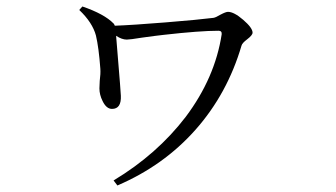

<svg xmlns="http://www.w3.org/2000/svg" viewBox="-20 -525 1040 595"><path d="M343.8 49.8 332 34.2Q466.8 -46.9 555.7 -163.1Q646.5 -284.2 667 -418.9Q668 -429.7 657.2 -429.7Q599.6 -429.7 487.3 -417Q460.9 -414.1 418.9 -408.2Q382.8 -402.3 373 -402.3Q357.4 -402.3 339.8 -414.1Q340.8 -397.5 345.7 -341.8Q353.5 -249 354.5 -228.5Q356.4 -187.5 327.1 -187.5Q309.6 -187.5 297.9 -211.9Q288.1 -231.4 288.1 -251Q288.1 -258.8 289.1 -274.4Q292 -296.9 291 -311.5Q286.1 -377.9 277.3 -415Q266.6 -455.1 225.6 -494.1L235.4 -504.9Q303.7 -481.4 332 -452.1L333 -451.2Q335 -447.3 335.9 -445.3Q390.6 -447.3 493.2 -455.6Q595.7 -463.9 641.6 -469.7Q648.4 -470.7 663.1 -479.5Q679.7 -488.3 686.5 -488.3Q705.1 -488.3 733.9 -463.4Q762.7 -438.5 762.7 -423.8Q762.7 -416 746.1 -403.3Q730.5 -391.6 728.5 -383.8Q684.6 -234.4 585.9 -123Q487.3 -11.7 343.8 49.8Z"/></svg>

Font: Bpmf Zihi Only R
Style: R
Weight: 400
Foundry: But Ko
Version: Version 1.320